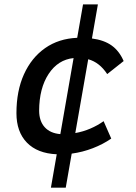

<svg xmlns="http://www.w3.org/2000/svg" viewBox="-20 -701 626 884"><path d="M214.4 163.1 241.2 9.3Q152.3 5.4 104 -44.2Q55.7 -93.8 55.7 -180.2Q55.7 -282.2 90.3 -358.9Q125 -435.5 187.7 -479.5Q250.5 -523.4 335.4 -526.9L362.3 -680.7H430.7L403.3 -523.9Q459 -516.6 494.1 -491.5Q529.3 -466.3 549.3 -419.9L473.6 -359.9Q438 -414.1 386.2 -428.2L326.7 -88.4Q362.8 -94.7 396.2 -109.1Q429.7 -123.5 457 -143.1L492.2 -63Q454.1 -36.6 407.2 -18.6Q360.4 -0.5 310.1 6.3L282.7 163.1ZM257.8 -83.5 318.8 -433.6Q247.1 -426.3 203.9 -360.6Q160.6 -294.9 160.2 -190.9Q160.6 -143.1 186 -115.2Q211.4 -87.4 257.8 -83.5Z"/></svg>

Font: Cascadia Mono
Style: Italic
Weight: 400
Italic angle: -10°
Monospace: yes
Designer: Aaron Bell
Foundry: Saja Typeworks
Version: Version 2404.023; ttfautohint (v1.8.4)